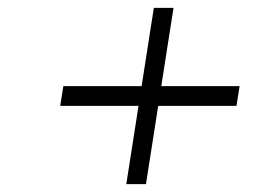

<svg xmlns="http://www.w3.org/2000/svg" viewBox="-20 -600 649 488"><path d="M301 -132 371 -580H421L351 -132ZM133 -331 141 -381H589L581 -331Z"/></svg>

Font: Exo Thin Light
Style: Italic
Weight: 300
Italic angle: -9°
Version: Version 2.000